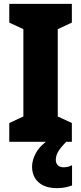

<svg xmlns="http://www.w3.org/2000/svg" viewBox="-20 -734 420 994"><path d="M352 0H28V-97L101 -131V-583L28 -617V-714H352V-617L279 -583V-131L352 -97ZM269 94Q269 111 279.5 121.5Q290 132 309 132Q322 132 333.5 129Q345 126 353 121V226Q340 231 320.5 235.5Q301 240 275 240Q214 240 180 210Q146 180 146 128Q146 95 166.5 57Q187 19 243 -19L323 0Q291 33 280 53Q269 73 269 94Z"/></svg>

Font: Noto Sans Lao Looped Condensed Black
Style: Regular
Weight: 900
Width: 3
Designer: Mark Frömberg, Ben Mitchell
Foundry: The Fontpad Ltd
Version: Version 1.002; ttfautohint (v1.8.4.7-5d5b)